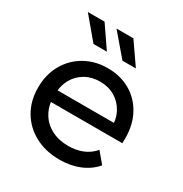

<svg xmlns="http://www.w3.org/2000/svg" viewBox="-172 -868 956 1004"><g transform="rotate(30 306.0 -365.5)"><path d="M327 6Q242 6 177.5 -29Q113 -64 77.5 -125Q42 -186 42 -265Q42 -344 76.5 -405Q111 -466 171.5 -500.5Q232 -535 308 -535Q385 -535 444 -501Q503 -467 536.5 -405.5Q570 -344 570 -262Q570 -256 569.5 -248Q569 -240 569 -233H138Q143 -196 161 -166Q185 -125 229 -102Q273 -79 330 -79Q377 -79 416 -94.5Q455 -110 483 -143L536 -80Q500 -38 446.5 -16Q393 6 327 6ZM478 -303Q475 -339 458 -369Q436 -409 397.5 -431.5Q359 -454 308 -454Q258 -454 219 -431.5Q180 -409 158 -369Q142 -339 138 -303ZM354 -607 243 -737H345L435 -607ZM179 -607 70 -737H171L260 -607Z"/></g></svg>

Font: Montserrat Z Med
Style: Regular
Weight: 500
Designer: Julieta Ulanovsky
Foundry: Julieta Ulanovsky
Version: Version 8.000